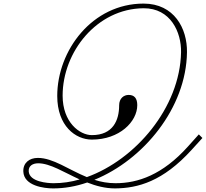

<svg xmlns="http://www.w3.org/2000/svg" viewBox="-20 -1039 1148 1070"><path d="M276 11C339 11 403 0 466 -22C514 -3 566 11 621 11C749 10 888 -28 1048 -204L1108 -270L1088 -290L1027 -222C886 -65 749 -18 624 -18C582 -18 543 -25 506 -37C779 -148 1018 -437 1022 -748C1024 -880 951 -1019 780 -1019C495 -1019 299 -759 299 -504C299 -337 401 -261 492 -261C646 -261 745 -361 745 -453C745 -492 728 -510 697 -510C670 -510 644 -491 644 -452C644 -369 610 -286 492 -286C424 -286 329 -357 329 -506C329 -750 520 -991 780 -993C931 -994 991 -859 989 -748C983 -438 734 -149 464 -52C361 -94 276 -159 191 -159C143 -159 108 -131 110 -83C113 -3 226 11 276 11ZM140 -84C138 -115 163 -129 193 -129C259 -129 336 -79 424 -39C376 -25 327 -18 279 -18C246 -18 144 -25 140 -84Z"/></svg>

Font: Louise
Style: Regular
Weight: 400
Designer: Ange Degheest & Luna Delabre & Camille Depalle
Foundry: Velvetyne Type Foundry
Version: Version 1.000;FEAKit 1.0